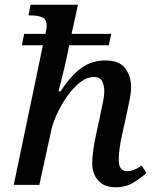

<svg xmlns="http://www.w3.org/2000/svg" viewBox="-20 -780 655 810"><path d="M468 10Q420 10 394.5 -18.5Q369 -47 369 -91Q369 -137 387 -221L400 -279Q402 -293 407 -314Q412 -335 416 -357Q420 -379 420 -396Q420 -416 412 -435.5Q404 -455 376 -455Q346 -455 316.5 -431.5Q287 -408 262 -372Q237 -336 219.5 -297.5Q202 -259 196 -229L146 0H38L161 -589H72L82 -637H172Q177 -662 177 -670Q177 -699 158 -707Q139 -715 110 -715H100L109 -760H309L282 -637H449L439 -589H272L266 -560Q260 -529 252 -495.5Q244 -462 237 -434.5Q230 -407 227 -395H236Q277 -459 321.5 -492Q366 -525 424 -525Q484 -525 508.5 -491.5Q533 -458 533 -413Q533 -388 526.5 -358Q520 -328 515 -302L494 -207Q488 -180 484.5 -153.5Q481 -127 481 -105Q481 -58 516 -58Q532 -58 546.5 -64Q561 -70 578 -81L598 -50Q574 -29 542.5 -9.5Q511 10 468 10Z"/></svg>

Font: Noto Serif Medium
Style: Italic
Weight: 500
Italic angle: -12°
Designer: Monotype Design Team
Foundry: Monotype Imaging Inc.
Version: Version 2.014; ttfautohint (v1.8.4.7-5d5b)